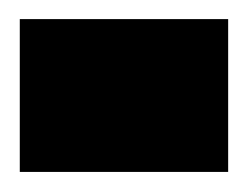

<svg xmlns="http://www.w3.org/2000/svg" viewBox="-32 -212 254 197"><path d="M202.1 -35.6H-11.7V-192.4H202.1Z"/></svg>

Font: XB Khoramshahr
Style: Bold
Weight: 700
Designer: Behnam
Foundry: Irmug
Version: Version 8.005 2009